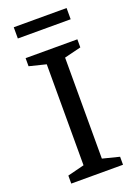

<svg xmlns="http://www.w3.org/2000/svg" viewBox="-163 -937 718 1004"><g transform="rotate(-20 196.0 -435.5)"><path d="M340 -44.5V0H52V-44.5L145 -68V-630L52 -653V-698H340V-653L247 -630V-68ZM49 -808.5V-871H343V-808.5Z"/></g></svg>

Font: Newsreader 9pt
Style: Regular
Weight: 400
Designer: Hugues Gentile
Foundry: Production Type
Version: Version 1.003